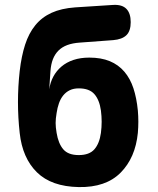

<svg xmlns="http://www.w3.org/2000/svg" viewBox="-20 -750 640 780"><path d="M440 -587 305 -577Q275 -575 253.5 -567Q232 -559 217.5 -544.5Q203 -530 195 -509.5Q187 -489 185 -461L180 -387Q184 -415 196.5 -438.5Q209 -462 229.5 -479.5Q250 -497 278.5 -506.5Q307 -516 343 -516Q391 -516 426 -501.5Q461 -487 485 -459Q509 -431 522 -391.5Q535 -352 540 -301Q542 -278 542 -255.5Q542 -233 540 -210Q530 -109 470 -48.5Q410 12 300 10Q189 8 130 -50Q71 -108 60 -210Q53 -273 53 -335.5Q53 -398 60 -461Q67 -522 82 -568.5Q97 -615 123.5 -647.5Q150 -680 189.5 -698Q229 -716 285 -720L440 -730Q476 -732 493.5 -714Q511 -696 511 -660Q511 -624 493.5 -607Q476 -590 440 -587ZM300 -120Q343 -120 363.5 -143.5Q384 -167 390 -210Q393 -233 393 -255.5Q393 -278 390 -301Q384 -344 363.5 -367.5Q343 -391 300 -391Q279 -391 263.5 -383.5Q248 -376 237 -362.5Q226 -349 219.5 -330.5Q213 -312 210 -291Q206 -268 206 -250.5Q206 -233 210 -210Q217 -167 237 -143.5Q257 -120 300 -120Z"/></svg>

Font: Maple Mono ExtraBold
Style: Regular
Weight: 800
Monospace: yes
Designer: subframe7536
Version: Version 7.000